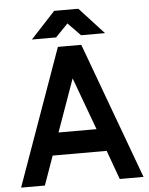

<svg xmlns="http://www.w3.org/2000/svg" viewBox="-59 -933 763 981"><g transform="rotate(-5 322.5 -442.5)"><path d="M130 -749H254L318 -815L382 -749H505L380 -885H256ZM224 -264 320 -533 419 -264ZM184 -149H461L515 0H637L379 -700H259L9 0H131Z"/></g></svg>

Font: Unageo
Style: SemiBold
Weight: 600
Designer: Richard Sepsi
Foundry: Richard Sepsi
Version: Version 2.000